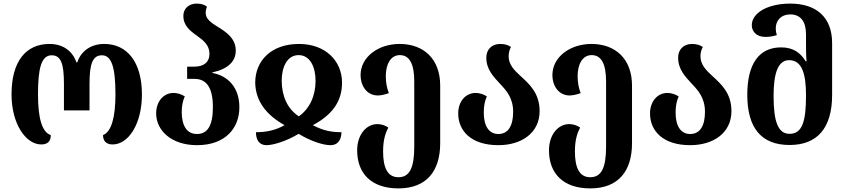

<svg xmlns="http://www.w3.org/2000/svg" viewBox="-20 -793 4713 1066"><path d="M209 9C247 9 262 -11 262 -43C213 -59 191 -137 191 -269C191 -413 209 -486 267 -486C318 -486 335 -440 335 -328V-180H477V-328C477 -440 495 -486 546 -486C599 -486 621 -421 621 -269C621 -140 598 -61 552 -43C552 -12 568 9 605 9C694 9 768 -106 768 -269C768 -448 686 -549 559 -549C487 -549 431 -512 409 -447H404C382 -512 327 -549 255 -549C124 -549 44 -453 44 -269C44 -106 123 9 209 9Z M1074 13C1231 13 1309 -81 1309 -198C1309 -306 1247 -372 1159 -388V-391C1247 -410 1289 -453 1289 -512C1289 -580 1236 -615 1189 -644C1153 -666 1122 -688 1122 -721C1122 -733 1124 -743 1129 -756C1116 -766 1100 -773 1072 -773C1029 -773 998 -746 998 -705C998 -651 1035 -622 1073 -595C1109 -569 1143 -543 1143 -494C1143 -450 1114 -423 1059 -423H1019V-355H1060C1126 -355 1162 -307 1162 -198C1162 -94 1131 -49 1074 -49C1019 -49 990 -92 989 -169C989 -204 994 -231 1006 -258C987 -270 964 -277 944 -277C888 -277 847 -230 847 -163C847 -70 930 13 1074 13Z M1459 13C1497 13 1570 -9 1638 -50C1705 -9 1775 13 1814 13C1861 13 1875 -23 1876 -59C1822 -59 1775 -67 1717 -98C1821 -154 1879 -226 1879 -334C1879 -455 1787 -549 1640 -549C1485 -549 1397 -455 1397 -334C1399 -230 1460 -154 1560 -98C1506 -68 1456 -59 1401 -59C1401 -20 1417 13 1459 13ZM1639 -147C1574 -190 1545 -261 1544 -344C1544 -422 1575 -487 1638 -487C1701 -487 1732 -422 1732 -344C1732 -262 1700 -190 1639 -147Z M2192 253C2350 253 2424 155 2424 2V-318C2424 -466 2332 -549 2199 -549C2077 -549 1982 -474 1982 -377C1982 -311 2021 -263 2077 -263C2096 -263 2117 -268 2139 -276C2127 -306 2122 -337 2122 -371C2122 -433 2147 -487 2200 -487C2255 -487 2280 -436 2280 -340V21C2280 137 2255 191 2192 191C2130 191 2107 135 2107 48C2107 -17 2120 -54 2136 -85C2117 -98 2095 -104 2075 -104C2015 -104 1963 -47 1963 42C1963 171 2043 253 2192 253Z M2747 13C2877 13 2976 -56 2976 -176C2976 -277 2918 -327 2869 -372C2834 -404 2804 -435 2804 -481C2804 -498 2808 -516 2817 -532C2803 -542 2785 -549 2757 -549C2710 -549 2680 -518 2680 -473C2680 -408 2719 -368 2756 -328C2792 -290 2829 -249 2829 -172C2829 -95 2802 -49 2747 -49C2694 -49 2666 -94 2666 -168C2666 -203 2671 -231 2683 -258C2664 -270 2641 -277 2621 -277C2565 -277 2524 -230 2524 -163C2524 -69 2593 13 2747 13Z M3257 253C3415 253 3489 155 3489 2V-318C3489 -466 3397 -549 3264 -549C3142 -549 3047 -474 3047 -377C3047 -311 3086 -263 3142 -263C3161 -263 3182 -268 3204 -276C3192 -306 3187 -337 3187 -371C3187 -433 3212 -487 3265 -487C3320 -487 3345 -436 3345 -340V21C3345 137 3320 191 3257 191C3195 191 3172 135 3172 48C3172 -17 3185 -54 3201 -85C3182 -98 3160 -104 3140 -104C3080 -104 3028 -47 3028 42C3028 171 3108 253 3257 253Z M3812 13C3942 13 4041 -56 4041 -176C4041 -277 3983 -327 3934 -372C3899 -404 3869 -435 3869 -481C3869 -498 3873 -516 3882 -532C3868 -542 3850 -549 3822 -549C3775 -549 3745 -518 3745 -473C3745 -408 3784 -368 3821 -328C3857 -290 3894 -249 3894 -172C3894 -95 3867 -49 3812 -49C3759 -49 3731 -94 3731 -168C3731 -203 3736 -231 3748 -258C3729 -270 3706 -277 3686 -277C3630 -277 3589 -230 3589 -163C3589 -69 3658 13 3812 13Z M4364 12C4516 12 4600 -80 4600 -266V-554C4600 -700 4509 -773 4368 -773C4240 -773 4154 -720 4154 -653C4154 -622 4176 -588 4230 -588C4249 -588 4272 -591 4293 -598C4289 -610 4287 -623 4287 -635C4287 -679 4316 -713 4368 -713C4425 -713 4455 -673 4455 -603V-562C4455 -531 4455 -484 4458 -453H4453C4426 -497 4387 -530 4317 -530C4191 -530 4129 -434 4129 -267C4129 -81 4208 12 4364 12ZM4364 -50C4299 -50 4275 -119 4275 -261C4275 -385 4299 -459 4361 -459C4436 -459 4455 -376 4455 -262C4455 -121 4435 -50 4364 -50Z"/></svg>

Font: Noto Serif Georgian SemiCondensed Bold
Style: Regular
Weight: 700
Width: 4
Designer: Monotype Design Team, Akaki Razmadze
Foundry: Google LLC
Version: Version 2.003